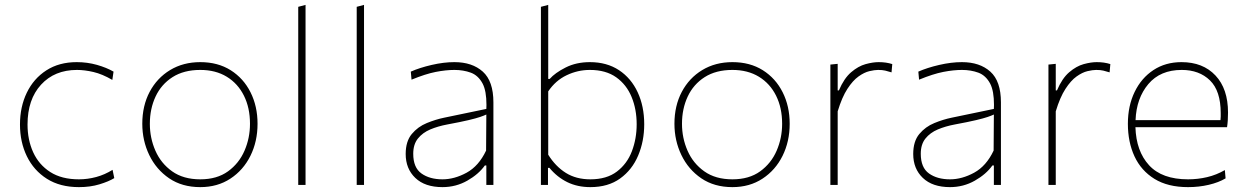

<svg xmlns="http://www.w3.org/2000/svg" viewBox="-20 -759 5115 788"><path d="M304 9Q226.5 9 172.5 -25.2Q118.5 -59.5 90.2 -117.8Q62 -176 62 -248Q62 -320.5 90 -378.5Q118 -436.5 170.2 -470.2Q222.5 -504 295 -504Q338 -504 377.8 -492.8Q417.5 -481.5 446 -465L441 -431Q400 -455 363.5 -463.5Q327 -472 296 -472Q204 -472 148.5 -411.5Q93 -351 93 -248Q93 -185 116.2 -134Q139.5 -83 186.2 -53Q233 -23 304 -23Q339.5 -23 374.8 -32.5Q410 -42 442 -62L449 -28Q426 -14 388.2 -2.5Q350.5 9 304 9Z M802 9Q727.5 9 674.2 -27.2Q621 -63.5 592.5 -122.8Q564 -182 564 -251Q564 -325 594.2 -382Q624.5 -439 678.2 -471.5Q732 -504 802 -504Q874 -504 926.8 -470.8Q979.5 -437.5 1008.2 -380.2Q1037 -323 1037 -251Q1037 -178.5 1007.8 -119.5Q978.5 -60.5 925.5 -25.8Q872.5 9 802 9ZM802 -23Q870.5 -23 915.8 -55.8Q961 -88.5 983.5 -140.5Q1006 -192.5 1006 -251Q1006 -316.5 981.2 -366.2Q956.5 -416 910.8 -444Q865 -472 802 -472Q734.5 -472 688.2 -442.5Q642 -413 618.5 -362.8Q595 -312.5 595 -251Q595 -192.5 617.8 -140.5Q640.5 -88.5 686.5 -55.8Q732.5 -23 802 -23Z M1204 0V-731L1234 -739V0Z M1444 0V-731L1474 -739V0Z M1796 9Q1724 9 1684.5 -28.8Q1645 -66.5 1645 -127Q1645 -179 1670 -209Q1695 -239 1731.8 -254Q1768.5 -269 1803 -276L1976 -312Q1976.5 -320.5 1976.5 -328.5Q1976.5 -385.5 1961 -415.5Q1943 -449.5 1912.2 -460.8Q1881.5 -472 1845 -472Q1810.5 -472 1768.2 -463.8Q1726 -455.5 1669 -432L1666 -465Q1702 -481 1751.5 -492.5Q1801 -504 1845 -504Q1918 -504 1961.5 -465Q2005 -426 2005 -339V0H1976V-80H1970Q1944.5 -44 1897.8 -17.5Q1851 9 1796 9ZM1796 -23Q1845 -23 1895 -50.2Q1945 -77.5 1975 -141L1976 -289Q1966.5 -284.5 1950.5 -279Q1934.5 -273.5 1903 -266Q1871.5 -258.5 1815 -248Q1777.5 -241 1746 -227.8Q1714.5 -214.5 1695.2 -190.5Q1676 -166.5 1676 -128Q1676 -71 1709.8 -47Q1743.5 -23 1796 -23Z M2403 9Q2350 9 2308.2 -11.5Q2266.5 -32 2235 -70H2229V0H2200V-731L2230 -739V-435H2236Q2258 -460 2301.5 -482Q2345 -504 2401 -504Q2470.5 -504 2520.5 -471Q2570.5 -438 2597.2 -380.2Q2624 -322.5 2624 -249Q2624 -179.5 2599.2 -120.8Q2574.5 -62 2525.2 -26.5Q2476 9 2403 9ZM2403 -23Q2470 -23 2512 -55Q2554 -87 2573.5 -138.5Q2593 -190 2593 -249Q2593 -310.5 2572.2 -361Q2551.5 -411.5 2509 -441.8Q2466.5 -472 2401 -472Q2351 -472 2305.5 -450.2Q2260 -428.5 2230 -384V-124Q2260 -76 2302.2 -49.5Q2344.5 -23 2403 -23Z M2986 9Q2911.5 9 2858.2 -27.2Q2805 -63.5 2776.5 -122.8Q2748 -182 2748 -251Q2748 -325 2778.2 -382Q2808.5 -439 2862.2 -471.5Q2916 -504 2986 -504Q3058 -504 3110.8 -470.8Q3163.5 -437.5 3192.2 -380.2Q3221 -323 3221 -251Q3221 -178.5 3191.8 -119.5Q3162.5 -60.5 3109.5 -25.8Q3056.5 9 2986 9ZM2986 -23Q3054.5 -23 3099.8 -55.8Q3145 -88.5 3167.5 -140.5Q3190 -192.5 3190 -251Q3190 -316.5 3165.2 -366.2Q3140.5 -416 3094.8 -444Q3049 -472 2986 -472Q2918.5 -472 2872.2 -442.5Q2826 -413 2802.5 -362.8Q2779 -312.5 2779 -251Q2779 -192.5 2801.8 -140.5Q2824.5 -88.5 2870.5 -55.8Q2916.5 -23 2986 -23Z M3388 0V-494L3418 -497V-388H3423Q3444 -437.5 3473.2 -462.5Q3502.5 -487.5 3532.5 -495.8Q3562.5 -504 3586 -504Q3602 -504 3615.8 -502Q3629.5 -500 3642 -496L3639 -462Q3625 -466.5 3613.2 -469.2Q3601.5 -472 3584 -472Q3569.5 -472 3548.2 -467Q3527 -462 3503.5 -445.2Q3480 -428.5 3457.8 -394.2Q3435.5 -360 3418 -302V0Z M3879 9Q3807 9 3767.5 -28.8Q3728 -66.5 3728 -127Q3728 -179 3753 -209Q3778 -239 3814.8 -254Q3851.5 -269 3886 -276L4059 -312Q4059.5 -320.5 4059.5 -328.5Q4059.5 -385.5 4044 -415.5Q4026 -449.5 3995.2 -460.8Q3964.5 -472 3928 -472Q3893.5 -472 3851.2 -463.8Q3809 -455.5 3752 -432L3749 -465Q3785 -481 3834.5 -492.5Q3884 -504 3928 -504Q4001 -504 4044.5 -465Q4088 -426 4088 -339V0H4059V-80H4053Q4027.5 -44 3980.8 -17.5Q3934 9 3879 9ZM3879 -23Q3928 -23 3978 -50.2Q4028 -77.5 4058 -141L4059 -289Q4049.5 -284.5 4033.5 -279Q4017.5 -273.5 3986 -266Q3954.5 -258.5 3898 -248Q3860.5 -241 3829 -227.8Q3797.5 -214.5 3778.2 -190.5Q3759 -166.5 3759 -128Q3759 -71 3792.8 -47Q3826.5 -23 3879 -23Z M4283 0V-494L4313 -497V-388H4318Q4339 -437.5 4368.2 -462.5Q4397.5 -487.5 4427.5 -495.8Q4457.5 -504 4481 -504Q4497 -504 4510.8 -502Q4524.5 -500 4537 -496L4534 -462Q4520 -466.5 4508.2 -469.2Q4496.5 -472 4479 -472Q4464.5 -472 4443.2 -467Q4422 -462 4398.5 -445.2Q4375 -428.5 4352.8 -394.2Q4330.5 -360 4313 -302V0Z M4856 9Q4773 9 4718.2 -24.8Q4663.5 -58.5 4636.2 -117.2Q4609 -176 4609 -251Q4609 -324.5 4636.8 -381.8Q4664.5 -439 4714 -471.5Q4763.5 -504 4829 -504Q4917 -504 4968.5 -449.2Q5020 -394.5 5020 -297Q5020 -262.5 5016 -237H4640Q4643 -138.5 4696 -80.8Q4749 -23 4856 -23Q4896 -23 4934.2 -32Q4972.5 -41 5007 -61L5010 -27Q4981.5 -10 4941 -0.5Q4900.5 9 4856 9ZM4830 -472Q4742 -472 4693 -414Q4644 -356 4640.5 -266H4989Q4990 -273.5 4990 -281Q4990 -288 4990 -295Q4990 -386 4946 -429Q4902 -472 4830 -472Z"/></svg>

Font: Heraclito Thin
Style: Regular
Weight: 100
Designer: Kostas Bartsokas (font) & Cristiano Sobral (main changes)
Foundry: Kostas Bartsokas (font) & Cristiano Sobral (main changes)
Version: Version 1.00;July 8, 2020;FontCreator 13.0.0.2655 64-bit